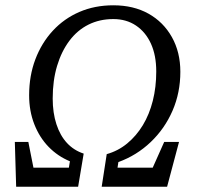

<svg xmlns="http://www.w3.org/2000/svg" viewBox="-20 -705 748 725"><path d="M41 0 36 -169H87L116 -23L82 -72H266L232 -22L244 -96Q198 -115 163.5 -150.5Q129 -186 109.5 -236Q90 -286 90 -345Q90 -419 113.5 -481Q137 -543 179.5 -589Q222 -635 280 -660Q338 -685 408 -685Q484 -685 540.5 -653.5Q597 -622 629 -565Q661 -508 661 -434Q661 -355 631.5 -287Q602 -219 549 -168.5Q496 -118 427 -93L416 -21L387 -72H579L534 -21L600 -169H656L611 0H364L383 -123Q426 -135 460.5 -163.5Q495 -192 519.5 -232.5Q544 -273 557 -324.5Q570 -376 570 -435Q570 -496 550 -540Q530 -584 493.5 -608.5Q457 -633 408 -633Q356 -633 314 -612Q272 -591 242 -551Q212 -511 195.5 -456Q179 -401 179 -333Q179 -279 193 -236Q207 -193 233 -165Q259 -137 296 -125L275 0Z"/></svg>

Font: Source Serif 4 18pt
Style: Italic
Weight: 400
Italic angle: -12°
Designer: Frank Grießhammer
Foundry: Adobe Systems Incorporated
Version: Version 4.004;hotconv 1.0.116;makeotfexe 2.5.65601